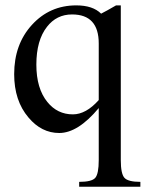

<svg xmlns="http://www.w3.org/2000/svg" viewBox="-20 -480 542 714"><path d="M502 214.4H274.4V196.3Q321.3 196.3 334.2 181.4Q347.2 166.5 347.2 115.2V-78.1Q270 14.6 200.2 14.6Q134.3 14.6 85.9 -43Q32.7 -105.5 32.7 -204.1Q32.7 -315.4 98.9 -387.7Q165 -460 263.7 -460Q325.2 -460 356 -429.2Q375.5 -439 411.6 -460H429.2V115.2Q429.2 166.5 442.9 181.4Q456.5 196.3 502 196.3ZM347.2 -107.9V-318.4Q347.2 -426.3 248 -426.3Q190.4 -426.3 154.8 -380.4Q115.2 -330.1 115.2 -239.7Q115.2 -150.9 156.2 -100.6Q193.4 -54.7 251 -54.7Q299.8 -54.7 347.2 -107.9Z"/></svg>

Font: Dai Banna SIL Book
Style: Regular
Weight: 400
Designer: Victor Gaultney
Foundry: SIL International
Version: Version 2.000